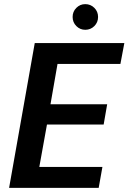

<svg xmlns="http://www.w3.org/2000/svg" viewBox="-20 -908 621 928"><path d="M24 0 148 -700H581L562 -599H258L224 -404H498L481 -306H207L170 -101H475L457 0ZM392 -764Q367 -764 349 -782Q331 -800 331 -826Q331 -852 349 -870Q367 -888 392 -888Q418 -888 436 -870Q454 -852 454 -826Q454 -800 436 -782Q418 -764 392 -764Z"/></svg>

Font: DeepMind Sans
Style: Bold Italic
Weight: 700
Italic angle: -10°
Designer: Jonny Pinhorn / Modifications: Colophon Foundry
Foundry: Colophon Foundry
Version: Version 1.002; ttfautohint (v1.8.2)